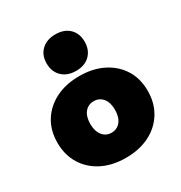

<svg xmlns="http://www.w3.org/2000/svg" viewBox="-153 -741 814 862"><g transform="rotate(-30 254.0 -309.5)"><path d="M254 10Q184 10 131.5 -16.5Q79 -43 49.5 -91Q20 -139 20 -202Q20 -266 49.5 -313Q79 -360 131.5 -386.5Q184 -413 254 -413Q324 -413 376.5 -386.5Q429 -360 458.5 -313Q488 -266 488 -202Q488 -139 458.5 -91Q429 -43 376.5 -16.5Q324 10 254 10ZM254 -120Q283 -120 300.5 -142Q318 -164 318 -202Q318 -240 300.5 -261.5Q283 -283 254 -283Q225 -283 207.5 -261.5Q190 -240 190 -202Q190 -164 207.5 -142Q225 -120 254 -120ZM255 -440Q210 -440 183 -466Q156 -492 156 -535Q156 -578 183 -603.5Q210 -629 255 -629Q300 -629 326.5 -603.5Q353 -578 353 -535Q353 -492 326.5 -466Q300 -440 255 -440Z"/></g></svg>

Font: Rokkitt Black
Style: Regular
Weight: 900
Designer: Vernon Adams
Foundry: Vernon Adams
Version: Version 3.103